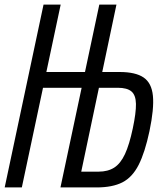

<svg xmlns="http://www.w3.org/2000/svg" viewBox="-72 -820 692 840"><path d="M-51.5 0 118.5 -800H193.5L23.5 0ZM192.5 0 362.5 -800H437.5L272.5 -17L231.5 -69H359Q400 -69 427.8 -86.8Q455.5 -104.5 474.8 -146Q494 -187.5 509 -258.5Q523.5 -327 522.8 -365.5Q522 -404 503 -420Q484 -436 443 -436H80L94.5 -505H451.5Q521 -505 556.2 -481Q591.5 -457 597 -400.8Q602.5 -344.5 582 -246.5Q562 -152.5 534.5 -98.5Q507 -44.5 463.5 -22.2Q420 0 350.5 0Z"/></svg>

Font: Victor Mono Thin
Style: Italic
Weight: 100
Italic angle: -12°
Monospace: yes
Designer: Rune Bjørnerås
Version: Version 1.561;gftools[0.9.30]